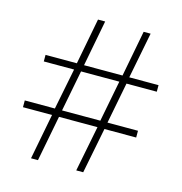

<svg xmlns="http://www.w3.org/2000/svg" viewBox="-106 -810 858 906"><g transform="rotate(15 323.0 -357.0)"><path d="M470 -457H618V-489H475L519 -714H485L442 -489H254L297 -714H262L219 -489H66V-457H214L174 -256H27V-223H169L126 0H160L203 -223H391L347 0H381L425 -223H580V-256H431ZM209 -256 248 -457H435L396 -256Z"/></g></svg>

Font: Noto Sans Georgian ExtraLight
Style: Regular
Weight: 200
Designer: Monotype Design Team, Akaki Razmadze
Foundry: Google LLC
Version: Version 2.005